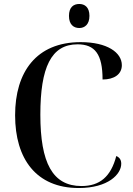

<svg xmlns="http://www.w3.org/2000/svg" viewBox="-20 -936 669 966"><path d="M379 -795C406 -795 430 -813 430 -856C430 -900 406 -916 379 -916C350 -916 327 -900 327 -856C327 -813 350 -795 379 -795ZM376 10C525 10 590 -60 590 -112C590 -131 582 -144 565 -151C538 -47 482 0 390 0C244 0 183 -117 183 -359C183 -596 237 -713 370 -713C458 -713 496 -663 496 -536C554 -536 593 -562 593 -608C593 -672 519 -724 386 -724C163 -724 56 -574 56 -356C56 -137 162 10 376 10Z"/></svg>

Font: Noto Serif Display Medium
Style: Regular
Weight: 500
Designer: Monotype Design Team
Foundry: Monotype Imaging Inc.
Version: Version 2.009